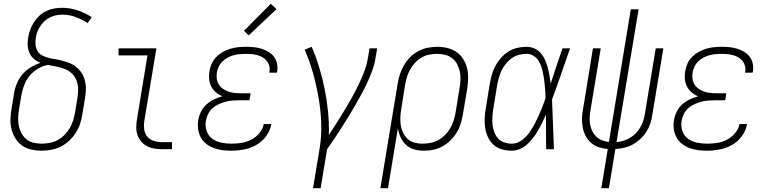

<svg xmlns="http://www.w3.org/2000/svg" viewBox="-20 -784 4040 1009"><path d="M199 8Q171 8 144 2Q117 -4 96 -19Q75 -34 61 -56.5Q47 -79 40.5 -105Q34 -131 35 -159.5Q36 -188 41 -215L53 -288Q57 -316 67.5 -342.5Q78 -369 96.5 -391.5Q115 -414 140.5 -429.5Q166 -445 193 -454Q174 -461 159 -473.5Q144 -486 135.5 -504.5Q127 -523 125.5 -544Q124 -565 128 -586Q131 -607 138.5 -627.5Q146 -648 158 -666.5Q170 -685 186 -700.5Q202 -716 222 -725.5Q242 -735 263 -739Q284 -743 305 -743Q349 -743 388.5 -729.5Q428 -716 462 -694L441 -663Q411 -682 377.5 -694.5Q344 -707 307 -707Q291 -707 274.5 -703.5Q258 -700 242.5 -692.5Q227 -685 214 -673Q201 -661 191.5 -646.5Q182 -632 176 -616Q170 -600 168 -584Q165 -566 167 -548Q169 -530 177.5 -515.5Q186 -501 201 -493Q216 -485 233 -480.5Q250 -476 267.5 -473.5Q285 -471 302 -466.5Q319 -462 335.5 -456.5Q352 -451 366 -442.5Q380 -434 392 -422Q404 -410 412.5 -395Q421 -380 425.5 -363.5Q430 -347 431 -329.5Q432 -312 430 -293.5Q428 -275 425 -257L413 -185Q409 -159 401 -134Q393 -109 378.5 -86.5Q364 -64 344 -45Q324 -26 300 -14Q276 -2 250 3Q224 8 199 8ZM199 -29Q220 -29 241.5 -33Q263 -37 282.5 -47.5Q302 -58 318 -74Q334 -90 345.5 -109Q357 -128 363.5 -149Q370 -170 374 -191L386 -263Q390 -287 390.5 -311.5Q391 -336 383.5 -357.5Q376 -379 360 -395.5Q344 -412 323 -420.5Q302 -429 279 -433.5Q256 -438 233 -443Q205 -438 179.5 -423Q154 -408 135.5 -385.5Q117 -363 107 -336.5Q97 -310 92 -282L80 -209Q76 -187 75.5 -165Q75 -143 79 -122.5Q83 -102 93 -83.5Q103 -65 119 -52Q135 -39 156 -34Q177 -29 199 -29Z M831 0Q810 0 789.5 -3.5Q769 -7 751.5 -16.5Q734 -26 721.5 -41Q709 -56 702.5 -75Q696 -94 696 -115.5Q696 -137 700 -158L755 -493H603V-530H802L739 -152Q735 -129 737.5 -106.5Q740 -84 753 -67.5Q766 -51 787.5 -44Q809 -37 831 -37H884V0Z M1197 8Q1172 8 1148.5 5Q1125 2 1103.5 -6Q1082 -14 1064 -28Q1046 -42 1035 -62Q1024 -82 1021 -106Q1018 -130 1022 -153Q1026 -176 1036.5 -197.5Q1047 -219 1065 -235Q1083 -251 1104.5 -261.5Q1126 -272 1149 -278Q1131 -285 1115.5 -298Q1100 -311 1090.5 -329Q1081 -347 1079 -368Q1077 -389 1081 -410Q1084 -431 1093 -450.5Q1102 -470 1117.5 -485.5Q1133 -501 1152 -511.5Q1171 -522 1191.5 -528Q1212 -534 1232.5 -536Q1253 -538 1273 -538Q1294 -538 1314.5 -536Q1335 -534 1354 -528Q1373 -522 1390 -512Q1407 -502 1419 -486.5Q1431 -471 1435.5 -451Q1440 -431 1437 -410Q1436 -408 1436 -406Q1436 -404 1435 -402H1395Q1396 -404 1396 -405.5Q1396 -407 1396 -408Q1399 -423 1395 -438Q1391 -453 1382 -464Q1373 -475 1360.5 -482.5Q1348 -490 1333.5 -494Q1319 -498 1304 -499.5Q1289 -501 1273 -501Q1257 -501 1241 -499.5Q1225 -498 1209 -494Q1193 -490 1178 -482Q1163 -474 1150.5 -462.5Q1138 -451 1130.5 -435.5Q1123 -420 1120 -405Q1117 -388 1119 -371.5Q1121 -355 1129 -341.5Q1137 -328 1150 -318.5Q1163 -309 1178 -303.5Q1193 -298 1209.5 -296Q1226 -294 1242 -294H1297L1291 -257H1236Q1218 -257 1200 -255.5Q1182 -254 1164 -249Q1146 -244 1128.5 -236Q1111 -228 1096.5 -215Q1082 -202 1073.5 -184.5Q1065 -167 1062 -149Q1057 -122 1066 -96Q1075 -70 1095.5 -55Q1116 -40 1142.5 -34.5Q1169 -29 1197 -29Q1222 -29 1248.5 -33Q1275 -37 1299.5 -49.5Q1324 -62 1342.5 -83.5Q1361 -105 1366 -132H1406Q1400 -98 1379 -69Q1358 -40 1327 -22.5Q1296 -5 1262.5 1.5Q1229 8 1197 8ZM1287 -598 1262 -622 1403 -764 1433 -736Z M1625 205 1660 -6Q1671 -74 1668 -141.5Q1665 -209 1653.5 -274Q1642 -339 1624.5 -401.5Q1607 -464 1581 -523L1618 -538Q1641 -485 1658 -428.5Q1675 -372 1686.5 -314Q1698 -256 1704 -196Q1710 -136 1708 -74Q1729 -106 1749.5 -138.5Q1770 -171 1790 -204Q1810 -237 1828.5 -270Q1847 -303 1863.5 -337Q1880 -371 1893.5 -406Q1907 -441 1913 -477L1922 -530H1962L1953 -477Q1948 -445 1936.5 -413.5Q1925 -382 1911 -351.5Q1897 -321 1880.5 -291Q1864 -261 1847 -231Q1830 -201 1812 -172Q1794 -143 1775.5 -114Q1757 -85 1738 -56.5Q1719 -28 1699 0L1665 205Z M1979 205 2070 -345Q2074 -370 2082 -394.5Q2090 -419 2103.5 -442Q2117 -465 2136 -484Q2155 -503 2178.5 -515.5Q2202 -528 2227.5 -533Q2253 -538 2278 -538Q2305 -538 2332 -531.5Q2359 -525 2380 -510Q2401 -495 2415 -472.5Q2429 -450 2435 -424Q2441 -398 2440 -370Q2439 -342 2435 -315L2413 -185Q2409 -160 2401.5 -135.5Q2394 -111 2380.5 -88.5Q2367 -66 2348 -47Q2329 -28 2305.5 -15Q2282 -2 2257 3Q2232 8 2207 8Q2181 8 2156.5 1Q2132 -6 2114 -22.5Q2096 -39 2085.5 -62Q2075 -85 2071 -110L2019 205ZM2200 -29Q2221 -29 2242 -33Q2263 -37 2282.5 -47.5Q2302 -58 2318.5 -74.5Q2335 -91 2346 -110Q2357 -129 2363.5 -149.5Q2370 -170 2374 -191L2395 -321Q2399 -342 2400 -364.5Q2401 -387 2396.5 -407.5Q2392 -428 2382.5 -446.5Q2373 -465 2357 -477.5Q2341 -490 2320 -495.5Q2299 -501 2277 -501Q2257 -501 2236 -497Q2215 -493 2196 -482Q2177 -471 2161.5 -454.5Q2146 -438 2135.5 -419Q2125 -400 2119 -380Q2113 -360 2109 -339L2089 -213Q2085 -191 2084 -169Q2083 -147 2086 -126.5Q2089 -106 2098 -87Q2107 -68 2122 -54Q2137 -40 2157.5 -34.5Q2178 -29 2200 -29Z M2670 8Q2644 8 2618.5 1Q2593 -6 2574.5 -22.5Q2556 -39 2545 -62Q2534 -85 2530 -110Q2526 -135 2527 -162Q2528 -189 2533 -215L2554 -345Q2558 -369 2565 -392.5Q2572 -416 2584 -438.5Q2596 -461 2613.5 -480.5Q2631 -500 2652.5 -513.5Q2674 -527 2698.5 -532.5Q2723 -538 2747 -538Q2769 -538 2789 -529Q2809 -520 2822.5 -504Q2836 -488 2844.5 -469Q2853 -450 2858.5 -429Q2864 -408 2867.5 -387Q2871 -366 2874 -345Q2889 -391 2904.5 -437.5Q2920 -484 2936 -530H2976Q2952 -463 2929 -395.5Q2906 -328 2881 -261Q2884 -196 2886 -130.5Q2888 -65 2891 0H2850Q2850 -46 2849.5 -91.5Q2849 -137 2849 -182Q2840 -161 2830 -140.5Q2820 -120 2808.5 -100Q2797 -80 2783 -61.5Q2769 -43 2752 -27Q2735 -11 2713.5 -1.5Q2692 8 2670 8ZM2670 -29Q2695 -29 2718 -44.5Q2741 -60 2757 -81Q2773 -102 2785.5 -125Q2798 -148 2809 -172Q2820 -196 2829.5 -220Q2839 -244 2847 -268Q2847 -286 2845.5 -303.5Q2844 -321 2842.5 -339Q2841 -357 2838.5 -374Q2836 -391 2832 -408Q2828 -425 2822 -441Q2816 -457 2806 -470.5Q2796 -484 2780.5 -492.5Q2765 -501 2747 -501Q2727 -501 2707.5 -496Q2688 -491 2670.5 -479Q2653 -467 2639.5 -450.5Q2626 -434 2617 -416Q2608 -398 2602.5 -378.5Q2597 -359 2593 -339L2572 -209Q2569 -189 2567.5 -168Q2566 -147 2568.5 -127Q2571 -107 2578 -88.5Q2585 -70 2598 -56Q2611 -42 2630.5 -35.5Q2650 -29 2670 -29Z M3140 205 3174 -1Q3149 -3 3126.5 -10.5Q3104 -18 3086.5 -33Q3069 -48 3058 -69Q3047 -90 3042.5 -113Q3038 -136 3038.5 -161Q3039 -186 3044 -210L3096 -530H3137L3083 -204Q3080 -185 3079 -166Q3078 -147 3081.5 -128.5Q3085 -110 3093 -94Q3101 -78 3114 -65.5Q3127 -53 3144 -46.5Q3161 -40 3180 -38L3295 -735H3336L3220 -37Q3239 -39 3257 -44.5Q3275 -50 3291.5 -60Q3308 -70 3321.5 -84Q3335 -98 3345 -115Q3355 -132 3360.5 -149.5Q3366 -167 3369 -186L3426 -530H3466L3408 -180Q3405 -157 3397.5 -134.5Q3390 -112 3376.5 -91Q3363 -70 3344.5 -53Q3326 -36 3305 -24.5Q3284 -13 3260.5 -7.5Q3237 -2 3214 -1L3180 205Z M3697 8Q3672 8 3648.5 5Q3625 2 3603.5 -6Q3582 -14 3564 -28Q3546 -42 3535 -62Q3524 -82 3521 -106Q3518 -130 3522 -153Q3526 -176 3536.5 -197.5Q3547 -219 3565 -235Q3583 -251 3604.5 -261.5Q3626 -272 3649 -278Q3631 -285 3615.5 -298Q3600 -311 3590.5 -329Q3581 -347 3579 -368Q3577 -389 3581 -410Q3584 -431 3593 -450.5Q3602 -470 3617.5 -485.5Q3633 -501 3652 -511.5Q3671 -522 3691.5 -528Q3712 -534 3732.5 -536Q3753 -538 3773 -538Q3794 -538 3814.5 -536Q3835 -534 3854 -528Q3873 -522 3890 -512Q3907 -502 3919 -486.5Q3931 -471 3935.5 -451Q3940 -431 3937 -410Q3936 -408 3936 -406Q3936 -404 3935 -402H3895Q3896 -404 3896 -405.5Q3896 -407 3896 -408Q3899 -423 3895 -438Q3891 -453 3882 -464Q3873 -475 3860.5 -482.5Q3848 -490 3833.5 -494Q3819 -498 3804 -499.5Q3789 -501 3773 -501Q3757 -501 3741 -499.5Q3725 -498 3709 -494Q3693 -490 3678 -482Q3663 -474 3650.5 -462.5Q3638 -451 3630.5 -435.5Q3623 -420 3620 -405Q3617 -388 3619 -371.5Q3621 -355 3629 -341.5Q3637 -328 3650 -318.5Q3663 -309 3678 -303.5Q3693 -298 3709.5 -296Q3726 -294 3742 -294H3797L3791 -257H3736Q3718 -257 3700 -255.5Q3682 -254 3664 -249Q3646 -244 3628.5 -236Q3611 -228 3596.5 -215Q3582 -202 3573.5 -184.5Q3565 -167 3562 -149Q3557 -122 3566 -96Q3575 -70 3595.5 -55Q3616 -40 3642.5 -34.5Q3669 -29 3697 -29Q3722 -29 3748.5 -33Q3775 -37 3799.5 -49.5Q3824 -62 3842.5 -83.5Q3861 -105 3866 -132H3906Q3900 -98 3879 -69Q3858 -40 3827 -22.5Q3796 -5 3762.5 1.5Q3729 8 3697 8Z"/></svg>

Font: Iosevka Curly XLtObl
Style: Regular
Weight: 200
Italic angle: -9°
Monospace: yes
Designer: Belleve Invis
Foundry: Belleve Invis
Version: Version 11.1.0; ttfautohint (v1.8.3)